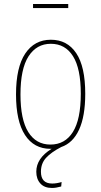

<svg xmlns="http://www.w3.org/2000/svg" viewBox="-20 -725 500 948"><path d="M316.9 -705.1V-685.1H143.1V-705.1ZM282.2 1Q232.4 26.9 207.3 54.4Q182.1 82 182.1 123Q182.1 181.2 237.8 181.2Q258.8 181.2 284.2 173.8L282.2 195.8Q256.3 203.1 236.8 203.1Q199.2 203.1 179.2 180.9Q159.2 158.7 159.2 123Q159.2 56.2 234.9 9.8H229Q147.9 9.8 103.5 -58.3Q59.1 -126.5 59.1 -258.8Q59.1 -392.6 104.7 -460.7Q150.4 -528.8 231 -528.8Q312 -528.8 356.4 -462.4Q400.9 -396 400.9 -262.2Q400.9 -150.9 370.4 -84.7Q339.8 -18.6 282.2 1ZM81.1 -258.8Q81.1 -134.8 119.6 -73Q158.2 -11.2 229 -11.2Q300.8 -11.2 339.8 -73.2Q378.9 -135.3 378.9 -262.2Q378.9 -386.7 340.3 -447.8Q301.8 -508.8 231 -508.8Q160.6 -508.8 120.8 -446.8Q81.1 -384.8 81.1 -258.8Z"/></svg>

Font: Fira Sans Compressed Thin
Style: Regular
Weight: 100
Width: 1
Designer: Carrois Corporate & Edenspiekermann AG
Foundry: Carrois Corporate GbR & Edenspiekermann AG
Version: Version 4.203;PS 004.203;hotconv 1.0.88;makeotf.lib2.5.64775